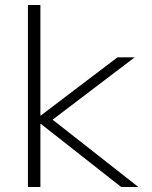

<svg xmlns="http://www.w3.org/2000/svg" viewBox="-20 -750 609 770"><path d="M92 0V-730H142V-287H144L451 -520H520L191 -270L535 0H466L144 -253H142V0Z"/></svg>

Font: M PLUS 1 Thin Light
Style: Regular
Weight: 300
Version: Version 1.001